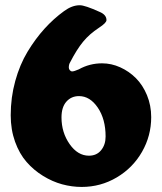

<svg xmlns="http://www.w3.org/2000/svg" viewBox="-20 -700 627 744"><path d="M21.5 -253.4Q21.5 -322.3 39.1 -386Q56.6 -449.7 86.9 -499.8Q117.2 -549.8 152.6 -588.9Q188 -627.9 228.5 -657.2Q259.3 -679.7 289.1 -679.7Q309.1 -679.7 365.2 -654.3Q392.6 -643.1 392.6 -622.1Q392.6 -611.3 363.3 -592.3Q326.7 -568.4 302 -538.3Q277.3 -508.3 252 -459Q246.6 -450.7 246.6 -438.5Q246.6 -432.6 250.5 -428Q254.4 -423.3 259.8 -423.3Q267.1 -423.3 285.2 -431.2Q327.1 -454.6 375.5 -454.6Q411.6 -454.6 445.8 -439.2Q480 -423.8 506.6 -397.2Q533.2 -370.6 549.6 -331.1Q565.9 -291.5 565.9 -246.1Q565.9 -173.8 530.3 -111.6Q494.6 -49.3 432.4 -12.5Q370.1 24.4 296.4 24.4Q258.8 24.4 220.9 14.2Q183.1 3.9 147 -18.3Q110.8 -40.5 83 -72.3Q55.2 -104 38.3 -150.9Q21.5 -197.8 21.5 -253.4ZM218.3 -245.1Q218.3 -186.5 249.8 -141.6Q281.2 -96.7 324.7 -96.7Q354.5 -96.7 371.8 -117.9Q389.2 -139.2 389.2 -170.9Q389.2 -238.3 358.9 -283Q328.6 -327.6 286.1 -327.6Q256.3 -327.6 237.3 -306.2Q218.3 -284.7 218.3 -245.1Z"/></svg>

Font: Cooper* ExtraBold
Style: Regular
Weight: 800
Designer: Owen Earl
Foundry: indestructible type*
Version: Version 0.001